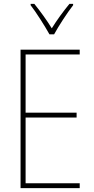

<svg xmlns="http://www.w3.org/2000/svg" viewBox="-20 -970 484 990"><path d="M338 -950Q287 -888 247 -824Q228 -855 203.5 -889Q179 -923 157 -950H138V-943Q159 -916 187.5 -871.5Q216 -827 235 -793H259Q277 -826 305 -869Q333 -912 357 -943V-950ZM391 -25H112V-364H375V-389H112V-689H391V-714H86V0H391Z"/></svg>

Font: Noto Sans Display SemiCondensed Thin
Style: Regular
Weight: 250
Width: 4
Designer: Monotype Design team
Foundry: Monotype Imaging Inc.
Version: 1.000